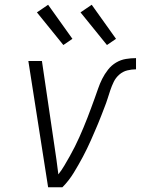

<svg xmlns="http://www.w3.org/2000/svg" viewBox="-20 -786 591 806"><path d="M242 0H182L99 -530H156L208 -177Q213 -146 217 -115.5Q221 -85 225 -54Q239 -72 250.5 -91.5Q262 -111 273 -130.5Q284 -150 294 -170Q304 -190 313 -210Q322 -230 330.5 -250.5Q339 -271 347 -291.5Q355 -312 362.5 -332.5Q370 -353 377.5 -373.5Q385 -394 392 -414.5Q399 -435 409 -455Q419 -475 433.5 -493.5Q448 -512 467.5 -523.5Q487 -535 508.5 -538.5Q530 -542 551 -542V-495Q533 -495 514.5 -490.5Q496 -486 481 -473Q466 -460 457.5 -442.5Q449 -425 443 -407Q437 -389 431.5 -371.5Q426 -354 419 -336.5Q412 -319 405.5 -301.5Q399 -284 391.5 -266.5Q384 -249 376.5 -231.5Q369 -214 361.5 -197Q354 -180 345.5 -162.5Q337 -145 328 -128Q319 -111 309.5 -94.5Q300 -78 290 -61.5Q280 -45 268 -29.5Q256 -14 242 0ZM429 -597 318 -734 365 -766 467 -623ZM246 -597 135 -734 182 -766 284 -623Z"/></svg>

Font: Lode Dark Term
Style: Italic
Weight: 400
Italic angle: -11°
Monospace: yes
Designer: Belleve Invis
Foundry: Belleve Invis
Version: Version 29.2.0